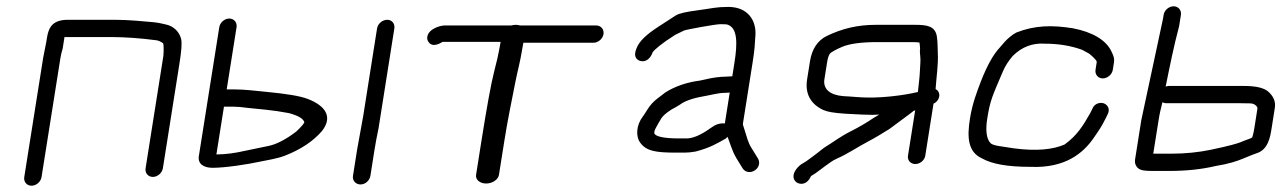

<svg xmlns="http://www.w3.org/2000/svg" viewBox="-20 -546 4093 611"><path d="M112.2 17.5 172.1 -360.3C173.6 -369.9 176 -380.2 179.3 -391.2L179.5 -391.8L184.7 -424.7C184.9 -426 184.8 -425.7 185.2 -428C185.2 -428 185.8 -428 187 -428H339C375.1 -428 426.9 -424.6 478 -417.8C483.4 -417 490.4 -414.3 499.1 -408.4C500.4 -404.9 501.7 -392.6 500 -368.6L443.3 -10.5C440.9 4.5 451.4 17 466.4 17C481.4 17 495.9 4.5 498.3 -10.5L550.7 -341.4C557.2 -382.7 559.8 -408.5 556.2 -422.8C550.8 -444.5 532.4 -463 508.4 -468L489.5 -472.2C484.2 -473.4 476.8 -474.4 466.8 -475.5C441.9 -477.8 387.9 -483 347.7 -483H195.7C149.1 -483 134.9 -460.4 129.7 -427.3L127.1 -411.3L117.5 -362.8L57.2 17.5C54.8 32.5 65.3 45 80.4 45C95.4 45 109.8 32.5 112.2 17.5Z M1158.7 13.5 1171.9 -70C1175.1 -90.1 1179.3 -112.7 1184.6 -137.8L1184.7 -138.1L1234.9 -455.5C1237.2 -469.9 1228.1 -483 1212.3 -483C1197.4 -483 1182.4 -471.1 1179.9 -455.5L1135.8 -176.5L1116.5 -70.2L1103.3 13.5C1100.8 29.1 1112.4 41 1127.3 41C1143.1 41 1156.4 27.9 1158.7 13.5ZM724.2 -206.5C735.4 -206.5 749 -205.3 768.7 -202.6L826.4 -196.8C851.1 -194.2 873.9 -190.9 899.6 -186C933.1 -177 946.4 -166.6 948.5 -156.4C947.6 -154 941 -144.4 923 -127.6C889.2 -101.5 858.2 -86.1 833.6 -81.4C823.7 -79.5 799.7 -74.5 760.8 -66.3C727.3 -58.7 700 -54.9 668.6 -54.5L692.7 -206.5ZM677.8 -459.5 612.8 -49.4C608.8 -23.9 628.9 -12 656.4 -12C696.8 -12 767.3 -22.9 805 -31.1C829.5 -36.4 861.1 -40.6 887.2 -50.8C937.2 -70.3 976.7 -96.6 1004.6 -129L1004.8 -129.3L1005 -129.5C1038.1 -172 1019.1 -208.1 959.3 -231.2C935 -240.6 891.7 -247.5 826.6 -253.8C794.7 -256.9 758.3 -261.5 726.2 -261.5H701.4L732.8 -459.5C735.2 -474.5 724.7 -487 709.6 -487C694.6 -487 680.2 -474.5 677.8 -459.5Z M1567.8 10.5 1585.2 -99C1595.3 -163.2 1608.2 -224.7 1619.4 -281.8C1627.4 -322.3 1635.4 -349.4 1641.4 -387.3C1642.8 -396.2 1644 -402.5 1645.5 -410H1868.6C1883.7 -410 1898.1 -422.5 1900.5 -437.5C1902.9 -452.5 1892.4 -465 1877.3 -465H1634.9C1630.3 -466.2 1626.3 -467 1621.6 -467C1616.7 -467 1612.4 -466.4 1607.2 -465H1395.1C1382.2 -465 1343.4 -455 1339.7 -428.3C1339 -423.5 1340 -418.7 1342.3 -414.6C1356 -390 1386.2 -411.8 1388.1 -412.7H1573.1C1572 -407.6 1570.3 -398.3 1569 -389.9C1566.8 -376.3 1561.2 -351.5 1552 -316C1542.7 -279.6 1529.6 -207.8 1512.4 -99.7L1495 10.5C1492.6 25.5 1507.1 38 1527 38C1547 38 1565.4 25.5 1567.8 10.5Z M2253.5 -146.3 2253.1 -146.1 2239.9 -137.5 2239.4 -137.2C2207.6 -114.2 2182.7 -105.5 2165 -105.5H2139.8C2089.8 -105.5 2068.7 -112.4 2063.8 -119.2L2063.6 -119.5L2063.3 -119.8C2057.9 -126.2 2070.5 -145.8 2084.4 -169.1C2089.2 -177.2 2099.5 -186.3 2117 -197.6C2124.5 -201.5 2135.1 -207.4 2142.5 -212.2L2143.1 -212.6L2143.7 -213C2157.9 -223.7 2182.2 -233.1 2218.4 -239.4C2240.7 -243.2 2266 -250.5 2286 -250.5H2286.7L2302.2 -251.4L2286.7 -153.3C2276.1 -154.3 2263.4 -152.1 2253.5 -146.3ZM2296.8 -106.7C2314.1 -59.7 2310.3 -62.4 2342.8 -11C2351.3 3.3 2369.1 5 2382.1 -3.9C2395 -12.2 2400.2 -28.7 2391.7 -42.2C2381.6 -58.4 2379.4 -62.7 2370.1 -77.3C2361 -91.7 2356 -111.8 2349.8 -131.5L2344.8 -147.3C2344.1 -149.3 2344 -151.2 2344.3 -153.3L2375.3 -348.9C2381.8 -389.9 2381.8 -401.4 2384 -433.7C2387.1 -480.6 2360.1 -524 2297.8 -524C2257.3 -524 2248.1 -519.5 2199.4 -513.1C2165.9 -508.7 2142.4 -504.2 2130.2 -496.7C2111.7 -484.9 2092.1 -471.9 2073 -459.6C2037.4 -436.2 2013.8 -414.9 2005.3 -391.4C2001.4 -382 1998.5 -370.3 2004.4 -361.2C2007.6 -356.2 2012.8 -353.3 2018.2 -351.9C2036.7 -347 2051.3 -362.3 2056.7 -379.3C2061.4 -387 2085.1 -407.6 2128.1 -434.8C2140.6 -441 2149.2 -445.1 2156.8 -448.9C2167.3 -452.7 2257.1 -469 2272.3 -469C2283.7 -469 2292.3 -468.6 2293.6 -468.1L2294.3 -467.9C2328.1 -458.3 2326.7 -406.1 2317.3 -347.1L2310.4 -303.1C2310.4 -303.1 2307.7 -303 2306.7 -303L2290.6 -302.1C2271.6 -302 2248.2 -299 2226.8 -293.8L2206.5 -289.4C2167.2 -284.5 2127.5 -271.4 2096.5 -251.2C2091.5 -247.1 2083.4 -240.9 2072.5 -232.8C2059.9 -223.4 2049.3 -211.8 2040.9 -198.4C2033.5 -186.5 2028.1 -178.3 2025.3 -174.7C2005.3 -148.4 2001.5 -112.1 2018.5 -90.4C2037.9 -65.4 2066.3 -60.3 2131.2 -60.3H2158.5C2169.3 -60.3 2180.5 -61.4 2192.4 -63.6L2193.3 -63.7L2194.3 -64C2240.6 -76 2262.6 -90 2289.5 -105L2290.1 -105.5L2295.4 -110.4C2295.9 -109.1 2296.3 -107.9 2296.8 -106.7Z M2924.4 -50.1 2950.7 -216.1C2965.9 -222.9 2972.4 -239.2 2967.7 -251.1C2965.8 -255.9 2963.8 -258.7 2957.3 -262.6C2959.8 -299.9 2966.6 -343 2964.3 -379.1C2963.2 -395.9 2964.5 -409 2961.4 -429.6C2956.4 -463.2 2929.9 -467 2891.7 -467H2766.9C2708.8 -467 2660.3 -455.1 2612 -432C2581.2 -417.5 2563.6 -388.7 2557.7 -351.5L2548.4 -293.1C2541.3 -248 2559.6 -214.3 2600.7 -195.7C2613.4 -190 2633.7 -186.7 2668.5 -184.2C2710.5 -181.8 2739.2 -180.5 2756.1 -180.5C2762.7 -180.5 2769 -180.8 2778.1 -181.4L2759.3 -170.2L2758.9 -169.9C2737 -155.2 2714 -141.7 2689.9 -129.5C2650.8 -109.8 2635.3 -95.9 2612.4 -82.2C2596.7 -72.9 2587.8 -63.6 2577.2 -56.1C2565.8 -47.9 2547.4 -33 2536.8 -27.3C2523 -21.1 2497.6 3.9 2507.3 25.2C2510.1 31.8 2516.1 36.2 2523.4 38.1C2539.9 42.4 2554.3 30.7 2560.7 14.4C2576.9 5.6 2596.2 -11 2606.7 -18.1C2620.3 -27.3 2628.1 -34.8 2644.4 -41.8C2674.4 -54.6 2713.9 -80.8 2740.5 -94.6C2771.6 -110.9 2788.2 -122.2 2810.9 -135.9L2874.3 -182.9C2879.3 -187 2883.4 -190.3 2887.5 -193.2C2888 -193.4 2889.5 -194 2892.4 -195.1L2869.4 -50.1C2867.2 -35.9 2877.8 -24 2892.8 -24C2907.8 -24 2922.2 -35.9 2924.4 -50.1ZM2663.5 -240.1C2621.5 -243.4 2598.6 -262.4 2603.5 -293.9L2612.6 -350.8C2614.6 -363.4 2618.2 -371.7 2621.6 -376C2623.6 -378.5 2636.9 -387.4 2661.6 -397.6C2684.4 -407 2722.6 -412 2769.3 -412H2883C2893.9 -412 2900.8 -411.6 2906.1 -410.6L2907.5 -398.4C2908.1 -392.8 2908 -388.4 2907.5 -385.4L2907.4 -384.6L2907.4 -383.7C2907.4 -378.8 2907.8 -373.2 2908.5 -367C2910.3 -353 2908 -339.6 2907.3 -318.7C2906.9 -303.2 2903.2 -274.1 2901 -253.2C2851.4 -241.6 2792.1 -235.5 2747 -235.5C2716.3 -235.5 2693.8 -238.7 2663.5 -240.1Z M3521.3 -324 3525.2 -349C3526.8 -358.9 3523.5 -369.1 3517.5 -381C3500.6 -418.7 3456.2 -444.1 3394.3 -456C3327.6 -466.6 3274.3 -465.7 3214.7 -442.7C3184.5 -427.1 3162.7 -394.5 3161.9 -395.1C3140.6 -372.4 3121.2 -336.9 3101.9 -288.1C3089 -253.6 3074.7 -218.9 3066.6 -168C3057.6 -111 3059.1 -63 3104.6 -42.1C3136.5 -24.2 3184.5 -15.1 3260.1 -15C3369.9 -10.5 3427.7 -58.6 3461.4 -108.5C3476.7 -130.9 3484.5 -140.8 3499.5 -171.2L3505.3 -183C3514 -200.7 3503.1 -213.7 3492.1 -217.3C3481.4 -220.8 3462.8 -217.7 3455.9 -199.1L3450.5 -188.1C3426.9 -145.8 3407 -114.4 3367.9 -86.2C3331.1 -70 3278.7 -64.5 3206.6 -73.9C3195.6 -75.7 3179 -78 3161.3 -80.9C3146.8 -82.9 3137.8 -86.1 3133.3 -89.4C3118.8 -102.8 3115.9 -132.2 3121.6 -168C3130.9 -226.8 3137 -237.9 3171.9 -319.7C3179.2 -336.4 3189.5 -352.4 3202.7 -367.8C3232.8 -398 3267.5 -409.1 3302.8 -407.1L3303.6 -407H3304.4C3347.9 -407 3387.9 -400.6 3423.3 -387.6C3428.2 -384.9 3433.9 -381.9 3440.4 -378.4C3448.3 -375.5 3471 -353.9 3470.2 -349L3466.3 -324C3463.9 -309 3474.4 -296.5 3489.4 -296.5C3504.5 -296.5 3518.9 -309 3521.3 -324Z M3732.2 -462.3 3732.3 -462.9 3738 -498.5C3740.3 -513.5 3729.8 -526 3714.8 -526C3699.8 -526 3685.3 -513.5 3683 -498.5L3681.1 -486.8L3611.9 -163.5L3592 -37.7C3590.4 -27.9 3593.6 -18.9 3600 -12.3C3609.2 -2.8 3626.1 -2 3648.8 -2H3700.8C3753.9 -2 3803.4 -7 3849 -17.8C3888.5 -24.2 3914.9 -32.4 3937.1 -41.8C3958.2 -50.7 3972.9 -56.4 3979.7 -58.6C4015.6 -70 4022.3 -110.2 4026.7 -138.2L4036.8 -202.2C4039.8 -220.9 4034.1 -236.5 4019.6 -251.1C4005.2 -266.6 3977.1 -272.5 3937.5 -272.5H3699.7C3696.7 -272.5 3692.8 -271.7 3689.5 -270.6C3703.6 -340.3 3715.3 -398.5 3732.2 -462.3ZM3690.9 -217.5H3928.7C3939.3 -217.5 3949.5 -217.3 3959.4 -217C3972.8 -216.6 3982.5 -206.7 3981.5 -200.3L3971.7 -138.2C3969 -121.5 3965.8 -110.6 3964.8 -108.5C3962.4 -106 3944.2 -100.6 3927.5 -93.3C3919.9 -90.1 3892.4 -81.7 3833.1 -69.4C3793.4 -61.2 3751.5 -57 3709.5 -57H3657.5C3654.8 -57 3652.4 -57 3650 -57.1L3666.9 -163.2C3670.6 -187.2 3674 -198.6 3679.1 -220.6C3682.5 -218.8 3686.8 -217.5 3690.9 -217.5Z"/></svg>

Font: MewTooHand
Style: BdWideIta
Weight: 400
Designer: Mew Too, Robert Jablonski
Version: Version 0.77